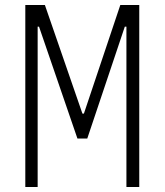

<svg xmlns="http://www.w3.org/2000/svg" viewBox="-20 -750 660 770"><path d="M160 -730 310.5 -294.5H316.5L462.5 -730H538.5V0H487V-643H480.5L330 -194.5H290.5L136.5 -643H131V0H81.5V-730Z"/></svg>

Font: Monaspace Neon Var
Style: Regular
Weight: 400
Designer: Riley Cran and the Lettermatic Team
Version: Version 1.000 (Monaspace Neon Var)